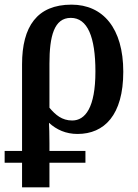

<svg xmlns="http://www.w3.org/2000/svg" viewBox="-22 -567 594 827"><path d="M73 240H191V134H346V83H191V49C191 13 190 -20 189 -38C222 -8 262 10 312 10C427 10 509 -71 509 -258C509 -445 422 -547 286 -547C138 -547 73 -453 73 -290V83H-2V134H73ZM289 -48C245 -48 217 -72 191 -103V-293C191 -411 211 -490 283 -490C355 -490 389 -408 389 -259C389 -103 345 -48 289 -48Z"/></svg>

Font: Noto Serif Condensed Semi
Style: Regular
Weight: 600
Width: 3
Designer: Monotype Design Team
Foundry: Monotype Imaging Inc.
Version: Version 1.002